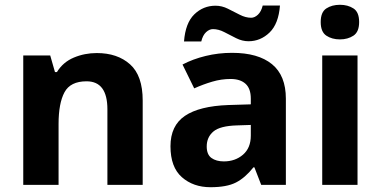

<svg xmlns="http://www.w3.org/2000/svg" viewBox="-20 -780 1606 810"><path d="M388.2 -556.2Q475.6 -556.2 528.8 -508.5Q582 -460.9 582 -356V0H433.1V-318.8Q433.1 -437 345.2 -437Q276.9 -437 252 -390.6Q227.1 -344.2 227.1 -256.8V0H78.1V-545.9H191.9L211.9 -476.1H220.2Q246.1 -518.1 291.5 -537.1Q336.9 -556.2 388.2 -556.2Z M959 -557.1Q1068.8 -557.1 1127.4 -509.3Q1186 -461.4 1186 -363.8V0H1082L1053.2 -74.2H1049.3Q1014.2 -29.8 975.3 -10Q936.5 9.8 868.2 9.8Q795.4 9.8 747.3 -32.5Q699.2 -74.7 699.2 -163.1Q699.2 -250 760.3 -291.3Q821.3 -332.5 943.4 -336.9L1038.1 -339.8V-363.8Q1038.1 -406.7 1015.6 -426.8Q993.2 -446.8 953.1 -446.8Q913.6 -446.8 875.5 -435.5Q837.4 -424.3 799.3 -407.2L750 -507.8Q793.5 -530.8 847.4 -543.9Q901.4 -557.1 959 -557.1ZM1038.1 -252.9 980.5 -251Q908.2 -249 880.1 -225.1Q852.1 -201.2 852.1 -162.1Q852.1 -127.9 872.1 -113.5Q892.1 -99.1 924.3 -99.1Q972.2 -99.1 1005.1 -127.4Q1038.1 -155.8 1038.1 -208ZM756.3 -605Q762.2 -683.1 799.8 -719.5Q837.4 -755.9 889.2 -755.9Q916 -755.9 941.4 -743.2Q966.8 -730.5 991.5 -717.8Q1016.1 -705.1 1039.6 -705.1Q1054.2 -705.1 1068.1 -718Q1082 -731 1088.4 -756.8H1161.1Q1155.3 -679.7 1117.2 -642.8Q1079.1 -606 1028.3 -606Q1002 -606 976.3 -618.9Q950.7 -631.8 926.3 -644.5Q901.9 -657.2 878.4 -657.2Q863.3 -657.2 849.4 -644.3Q835.4 -631.3 829.1 -605Z M1414.1 -759.8Q1447.3 -759.8 1471.2 -744.4Q1495.1 -729 1495.1 -687Q1495.1 -645.5 1471.2 -629.6Q1447.3 -613.8 1414.1 -613.8Q1380.4 -613.8 1356.7 -629.6Q1333 -645.5 1333 -687Q1333 -729 1356.7 -744.4Q1380.4 -759.8 1414.1 -759.8ZM1488.3 -545.9V0H1339.4V-545.9Z"/></svg>

Font: Open Sans
Style: Bold
Weight: 700
Designer: Monotype Design Team
Foundry: Monotype Imaging Inc.
Version: Version 3.000; ttfautohint (v1.8.4)